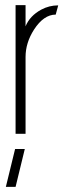

<svg xmlns="http://www.w3.org/2000/svg" viewBox="-20 -524 268 752"><path d="M2.9 208 39.1 59.6H77.1L41 208ZM41 0V-503.9H80.1V-420.9Q96.7 -461.9 141.6 -486.3Q172.9 -502.9 207 -502.9H208L198.2 -466.8Q151.4 -466.8 113.3 -408.2Q80.1 -356.4 80.1 -300.8V0Z"/></svg>

Font: Post No Bills Jaffna Light
Style: Regular
Weight: 300
Designer: Kosala Senevirathne, Siva Puranthara, Lasantha Premarathna, Tharique Azeez
Foundry: Mooniak
Version: Version 1.220 ; ttfautohint (v1.6)